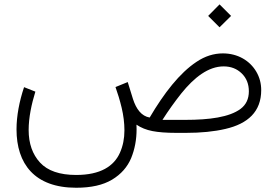

<svg xmlns="http://www.w3.org/2000/svg" viewBox="-20 -609 1273 880"><path d="M934.1 -536.1 986.3 -483.9 1039.1 -536.1 986.3 -588.9ZM329.1 251.5C397.5 251.5 452.1 239.3 493.7 214.4C535.2 189.5 564 156.2 581.1 115.7C597.7 75.2 606 30.8 606 -16.6C606 -23.4 606 -30.3 605.5 -37.6C626.5 -23.4 650.4 -13.7 678.2 -8.3C705.6 -2.9 742.2 0 788.6 0H831.5C900.9 0 961.4 -5.9 1013.2 -18.1C1116.7 -42 1177.2 -97.7 1177.2 -195.8C1177.2 -226.6 1169.9 -254.4 1154.8 -280.3C1125 -331.1 1069.8 -364.3 1001.5 -364.3C960 -364.3 919.4 -351.6 880.9 -325.7C803.2 -274.4 731.9 -182.1 666 -70.3C628.4 -76.7 604.5 -108.9 589.4 -155.3L565.4 -232.9L509.3 -210C519.5 -181.6 529.3 -149.9 537.6 -115.2C545.9 -80.1 550.3 -45.4 550.3 -11.7C550.3 25.9 543.5 60.1 529.8 90.8C502.4 152.8 440.4 192.9 329.1 192.9C253.4 192.9 198.2 173.8 163.6 136.2C128.9 98.6 111.3 48.8 111.3 -13.2C111.3 -70.3 124.5 -131.8 142.1 -189L90.3 -209.5C68.8 -145.5 55.7 -78.1 55.7 -16.1C55.7 141.6 138.2 251.5 329.1 251.5ZM1004.9 -304.7C1038.6 -304.7 1065.9 -293.9 1087.9 -272.5C1109.9 -251 1120.6 -223.6 1120.6 -190.4C1120.6 -155.8 1107.9 -128.9 1082.5 -109.9C1031.2 -71.8 939.5 -59.6 829.6 -59.6H724.6C752 -102.5 780.8 -142.6 810.5 -180.2C870.1 -254.4 935.1 -304.7 1004.9 -304.7Z"/></svg>

Font: Vazirmatn ExtraLight
Style: Regular
Weight: 200
Designer: Saber Rastikerdar
Foundry: Saber Rastikerdar
Version: Version 33.003